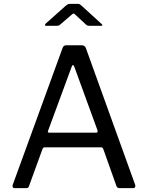

<svg xmlns="http://www.w3.org/2000/svg" viewBox="-20 -977 767 997"><path d="M55 0Q49 0 46.5 -4.5Q44 -9 46 -17L305 -728Q308 -735 312 -738.5Q316 -742 325 -742H403Q421 -742 426 -727L682 -17Q684 -11 681.5 -5.5Q679 0 672 0H601Q589 0 585 -10L516 -204Q514 -208 512 -210Q510 -212 504 -212H213Q204 -212 201 -204L130 -9Q129 -5 125.5 -2.5Q122 0 115 0H55ZM478 -288Q490 -288 486 -301L366 -630Q362 -639 358.5 -639Q355 -639 352 -630L230 -299Q225 -288 236 -288ZM427 -849 373 -899Q365 -907 362 -907Q359 -907 350 -899L292 -849Q287 -845 284 -844Q281 -843 274 -843H220Q214 -843 213.5 -846.5Q213 -850 218 -855L320 -946Q326 -951 331 -954Q336 -957 345 -957H384Q392 -957 396 -953.5Q400 -950 404 -947L505 -855Q519 -843 504 -843H445Q440 -843 435.5 -844Q431 -845 427 -849Z"/></svg>

Font: Libre Franklin
Style: Regular
Weight: 400
Designer: Pablo Impallari, Rodrigo Fuenzalida, Nhung Nguyen
Foundry: Impallari Type
Version: Version 3.000